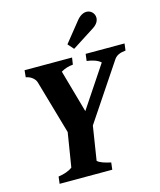

<svg xmlns="http://www.w3.org/2000/svg" viewBox="-129 -986 897 1078"><g transform="rotate(-15 319.0 -447.0)"><path d="M357 -711 488 -795C513 -811 523 -830 523 -848C523 -873 503 -894 477 -894C460 -894 440 -885 421 -862L327 -745ZM82 0H388L393 -41C361 -48 329 -57 316 -71L347 -268L565 -594C579 -615 601 -624 633 -627L638 -667H412L407 -627C440 -623 470 -613 487 -597L327 -357L257 -605C279 -618 301 -625 327 -627L333 -667H57L53 -627C79 -623 104 -605 111 -582L201 -269L169 -71C148 -55 120 -46 87 -41Z"/></g></svg>

Font: Caladea
Style: Bold Italic
Weight: 700
Italic angle: -9°
Designer: Carolina Giovagnoli and Andres Torresi
Foundry: Carolina Giovagnoli & Andres Torresi
Version: Version 1.001;hotconv 1.0.109;makeotfexe 2.5.65596